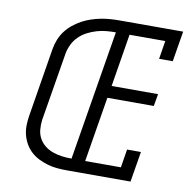

<svg xmlns="http://www.w3.org/2000/svg" viewBox="-81 -818 913 900"><g transform="rotate(10 375.0 -367.5)"><path d="M297 0Q273 0 249 -2Q225 -4 203 -10.5Q181 -17 160.5 -27Q140 -37 123.5 -52Q107 -67 95.5 -86.5Q84 -106 78 -128.5Q72 -151 72.5 -175Q73 -199 77 -223L130 -548Q134 -571 142.5 -593Q151 -615 165.5 -634.5Q180 -654 199 -669.5Q218 -685 239 -696.5Q260 -708 282.5 -715.5Q305 -723 328 -727.5Q351 -732 373.5 -733.5Q396 -735 419 -735H719L695 -590H630L644 -677H474L433 -426H654L644 -368H423L372 -58H542L556 -145H622L598 0ZM307 -58 409 -677Q387 -677 364.5 -675Q342 -673 319.5 -666.5Q297 -660 275.5 -649Q254 -638 236.5 -621Q219 -604 208.5 -582.5Q198 -561 194 -539L140 -213Q137 -190 139 -167Q141 -144 151.5 -125Q162 -106 179 -92.5Q196 -79 217 -71.5Q238 -64 260.5 -61Q283 -58 307 -58Z"/></g></svg>

Font: Iosevka Etoile Light Oblique
Style: Regular
Weight: 300
Italic angle: -9°
Designer: Belleve Invis
Foundry: Belleve Invis
Version: Version 15.5.2; ttfautohint (v1.8.4)